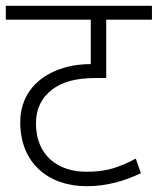

<svg xmlns="http://www.w3.org/2000/svg" viewBox="-20 -642 544 662"><path d="M503.9 -622.1H0V-574.2H293V-420.9H292C247.6 -420.9 207 -413.1 170.4 -397.5C97.2 -366.2 49.8 -305.7 49.8 -220.2C49.8 -80.1 146.5 0 278.8 0C348.6 0 409.7 -18.1 465.8 -44.9L448.2 -95.2C419.4 -79.6 392.6 -68.4 367.7 -61C342.8 -53.7 312.5 -49.8 277.8 -49.8C180.2 -49.8 104 -105.5 104 -216.8C104 -267.1 123.5 -306.2 162.1 -335C195.3 -358.9 239.3 -373 310.1 -373H346.2V-574.2H503.9Z"/></svg>

Font: Noto Reveo Sans
Style: Regular
Weight: 300
Designer: Monotype Design Team
Foundry: Monotype Imaging Inc.
Version: Version 2.007